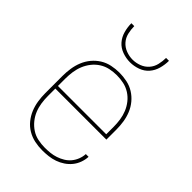

<svg xmlns="http://www.w3.org/2000/svg" viewBox="-220 -836 939 939"><g transform="rotate(45 250.0 -366.0)"><path d="M251 8Q224 8 198 2.5Q172 -3 149 -16.5Q126 -30 109 -51Q92 -72 82 -96.5Q72 -121 68 -147.5Q64 -174 64 -200V-320Q64 -346 68 -372.5Q72 -399 82 -423.5Q92 -448 109 -468.5Q126 -489 148.5 -503Q171 -517 197.5 -522.5Q224 -528 250 -528Q276 -528 302.5 -522.5Q329 -517 351.5 -503Q374 -489 391 -468.5Q408 -448 418 -423.5Q428 -399 432 -372.5Q436 -346 436 -320V-251H83V-200Q83 -176 86.5 -152Q90 -128 99 -106Q108 -84 123.5 -65Q139 -46 159 -33Q179 -20 203 -15Q227 -10 251 -10Q270 -10 288.5 -12Q307 -14 325 -20Q343 -26 359.5 -36Q376 -46 388 -60.5Q400 -75 407 -93Q414 -111 415 -130H434Q433 -109 425.5 -88.5Q418 -68 404.5 -51.5Q391 -35 373 -23Q355 -11 335 -4Q315 3 293.5 5.5Q272 8 251 8ZM83 -269H417V-320Q417 -344 413.5 -368Q410 -392 401 -414Q392 -436 377 -455Q362 -474 341.5 -487Q321 -500 297.5 -505Q274 -510 250 -510Q226 -510 202.5 -505Q179 -500 158.5 -487Q138 -474 123 -455Q108 -436 99 -414Q90 -392 86.5 -368Q83 -344 83 -320ZM250 -600Q223 -600 196.5 -609.5Q170 -619 152.5 -639Q135 -659 127.5 -686Q120 -713 120 -740H140Q140 -717 145.5 -693.5Q151 -670 166.5 -652.5Q182 -635 204.5 -626.5Q227 -618 250 -618Q273 -618 295.5 -626.5Q318 -635 333.5 -652.5Q349 -670 354.5 -693.5Q360 -717 360 -740H380Q380 -713 372.5 -686Q365 -659 347.5 -639Q330 -619 303.5 -609.5Q277 -600 250 -600Z"/></g></svg>

Font: Iosevka Thin
Style: Regular
Weight: 100
Monospace: yes
Designer: Belleve Invis
Foundry: Belleve Invis
Version: Version 32.5.0; ttfautohint (v1.8.4)